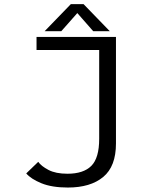

<svg xmlns="http://www.w3.org/2000/svg" viewBox="-20 -874 750 904"><path d="M497 -727H419L344 -812.5L268.5 -727H190L313.5 -854.5H373.5ZM526 -700V-198.5Q526 -90.5 466 -40.8Q406 9 299.5 9Q224.5 9 175 -11.2Q125.5 -31.5 103.5 -57.5L160 -112Q174.5 -91.5 208.5 -73.8Q242.5 -56 297.5 -56Q373 -56 410 -93Q447 -130 447 -220.5V-638.5H152V-700Z"/></svg>

Font: League Mono Light
Style: Regular
Weight: 300
Width: 6
Designer: Tyler Finck
Foundry: The League of Moveable Type / Tyler Finck
Version: Version 2.210